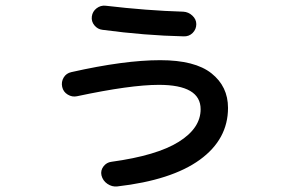

<svg xmlns="http://www.w3.org/2000/svg" viewBox="-20 -630 1040 692"><path d="M257.8 -283.2Q240.2 -279.3 224.1 -289.1Q208 -298.8 204.1 -316.9Q200.2 -335 209.5 -350.6Q218.8 -366.2 237.3 -370.1Q427.7 -413.1 557.6 -413.1Q682.6 -413.1 742.2 -365.7Q801.8 -318.4 801.8 -241.2Q801.8 -127.9 700.2 -54.2Q598.6 19.5 402.3 42Q383.8 43.9 367.2 32.7Q350.6 21.5 345.7 2Q341.8 -15.6 353 -30.3Q364.3 -44.9 381.8 -46.9Q544.9 -69.3 624 -118.7Q703.1 -168 703.1 -236.3Q703.1 -324.2 552.7 -324.2Q450.2 -324.2 257.8 -283.2ZM360.4 -609.4Q509.8 -591.8 640.6 -587.9Q659.2 -586.9 673.3 -573.7Q687.5 -560.5 687.5 -543Q687.5 -524.4 674.3 -511.2Q661.1 -498 641.6 -499Q502.9 -502 349.6 -522.5Q332 -524.4 320.3 -538.6Q308.6 -552.7 311 -570.8Q313.5 -588.9 328.1 -600.1Q342.8 -611.3 360.4 -609.4Z"/></svg>

Font: Rounded-X Mgen+ 1m medium
Style: Regular
Weight: 500
Designer: [Source Han Sans]
Ryoko NISHIZUKA  (kana & ideographs); Paul D. Hunt (Latin, Greek & Cyrillic); Wenlong ZHANG  (bopomofo
Version: Version 1.059.20150602